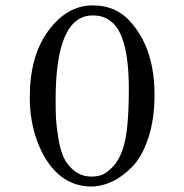

<svg xmlns="http://www.w3.org/2000/svg" viewBox="-20 -678 680 708"><path d="M321.8 -621.1Q184.6 -621.1 185.1 -307.1Q185.1 -269 186.5 -241Q188 -212.9 195.1 -168.9Q202.1 -125 215.1 -96.9Q228 -68.8 254.4 -47.9Q280.8 -26.9 317.9 -26.9Q335 -26.9 352.5 -32Q370.1 -37.1 394 -61Q418 -85 432.1 -126Q455.1 -189 455.1 -349.1Q455.1 -557.1 383.8 -603Q359.9 -621.1 321.8 -621.1ZM316.9 9.8Q247.1 9.8 194.8 -36.1Q146 -80.1 117.9 -155.5Q89.8 -231 89.8 -318.8Q89.8 -472.7 158.9 -565.4Q228 -658.2 321.8 -658.2Q412.6 -658.2 467.8 -589.8Q549.8 -492.7 549.8 -328.1Q549.8 -238.3 526.9 -169.2Q503.9 -100.1 467.5 -63Q431.2 -25.9 392.6 -8.1Q354 9.8 316.9 9.8Z"/></svg>

Font: Linux Libertine Mono
Style: Mono
Weight: 400
Designer: Philipp H. Poll
Foundry: Philipp H. Poll
Version: Version 5.1.7 ; ttfautohint (v0.9)